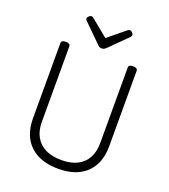

<svg xmlns="http://www.w3.org/2000/svg" viewBox="-197 -1273 1257 1431"><g transform="rotate(20 431.5 -558.0)"><path d="M434 19Q361 19 304.5 -0.5Q248 -20 209 -57Q170 -94 149.5 -147.5Q129 -201 129 -270V-867Q129 -879 138 -884.5Q147 -890 165 -890Q183 -890 191.5 -884.5Q200 -879 200 -867V-269Q200 -199 227.5 -150Q255 -101 307 -75.5Q359 -50 434 -50Q507 -50 558 -75.5Q609 -101 636 -150Q663 -199 663 -269V-867Q663 -879 671.5 -884.5Q680 -890 698 -890Q734 -890 734 -867V-270Q734 -178 698.5 -113.5Q663 -49 596 -15Q529 19 434 19ZM584 -1135Q593 -1135 603 -1125.5Q613 -1116 613 -1106Q613 -1103 612 -1099.5Q611 -1096 607 -1091L466 -951Q459 -946 452.5 -940.5Q446 -935 431 -935Q417 -935 410 -940.5Q403 -946 398 -951L255 -1092Q251 -1097 250 -1100.5Q249 -1104 249 -1106Q249 -1116 259.5 -1125.5Q270 -1135 278 -1135Q284 -1135 288.5 -1132Q293 -1129 299 -1125L431 -1017L563 -1125Q569 -1129 573.5 -1132Q578 -1135 584 -1135Z"/></g></svg>

Font: Playwrite GB S Light
Style: Regular
Weight: 300
Designer: Veronika Burian, José Scaglione
Foundry: TypeTogether
Version: Version 1.002